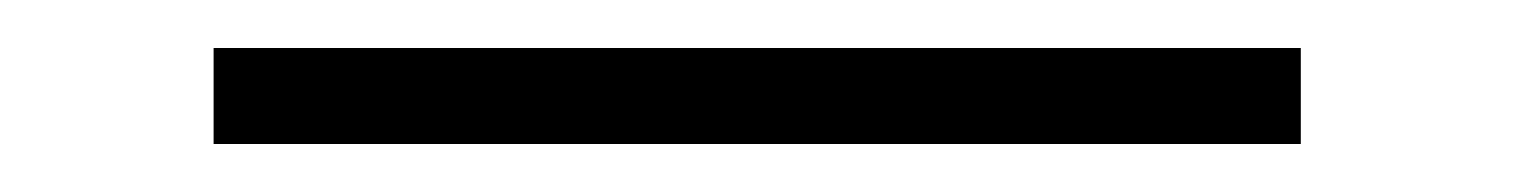

<svg xmlns="http://www.w3.org/2000/svg" viewBox="-20 95 631 80"><path d="M522 115V155H69V115Z"/></svg>

Font: Playfair Display
Style: Regular
Weight: 400
Designer: Claus Eggers Sørensen
Foundry: Claus Eggers Sørensen
Version: Version 1.203